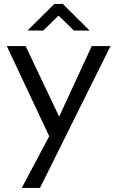

<svg xmlns="http://www.w3.org/2000/svg" viewBox="-20 -723 598 978"><path d="M90.8 234.4 265.6 -94.7 447.3 -488.3H543L183.6 234.4ZM233.4 -23.4 14.6 -488.3H110.4L303.7 -82ZM120.1 -567.4 256.8 -703.1H299.8L436.5 -567.4H356.4L278.3 -643.6L200.2 -567.4Z"/></svg>

Font: Sen
Style: Regular
Weight: 400
Designer: Kosal Sen, Philatype
Foundry: Philatype
Version: Version 2.000;gftools[0.9.31]